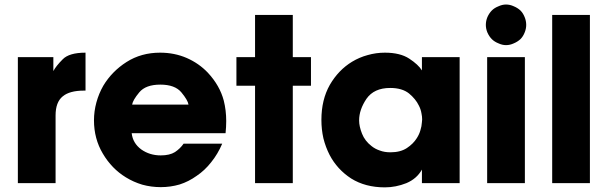

<svg xmlns="http://www.w3.org/2000/svg" viewBox="-20 -806 2677 845"><path d="M58.6 0Q100.6 0 224.6 0Q224.6 -74.2 224.6 -297.9Q224.6 -356.4 255.9 -381.8Q286.1 -407.2 349.6 -407.2Q351.6 -407.2 356.4 -407.2Q356.4 -449.2 356.4 -574.2Q284.2 -574.2 255.9 -544.9Q226.6 -515.6 214.8 -493.2Q214.8 -513.7 214.8 -554.7Q175.8 -554.7 58.6 -554.7Q58.6 -520.5 58.6 -416Q58.6 -311.5 58.6 0Z M972.7 -219.7Q975.6 -247.1 975.6 -273.4Q975.6 -320.3 964.8 -363.3Q947.3 -429.7 894.5 -486.3Q855.5 -527.3 801.8 -550.8Q748 -574.2 684.6 -574.2Q601.6 -574.2 537.1 -533.2Q472.7 -492.2 434.6 -428.7Q415 -394.5 404.3 -355.5Q393.6 -316.4 393.6 -276.4Q393.6 -195.3 432.6 -129.9Q471.7 -63.5 534.2 -25.4Q567.4 -4.9 606.4 6.8Q645.5 17.6 687.5 17.6Q730.5 17.6 770.5 5.9Q810.5 -6.8 845.7 -32.2Q880.9 -55.7 909.2 -91.8Q938.5 -127.9 958 -173.8Q901.4 -173.8 788.1 -173.8Q773.4 -152.3 750 -136.7Q726.6 -122.1 687.5 -122.1Q638.7 -122.1 601.6 -148.4Q564.5 -175.8 559.6 -219.7Q697.3 -219.7 972.7 -219.7ZM561.5 -345.7Q564.5 -365.2 592.8 -399.4Q621.1 -433.6 685.5 -433.6Q750 -433.6 778.3 -399.4Q806.6 -365.2 809.6 -345.7Q726.6 -345.7 561.5 -345.7Z M1102.5 0Q1144.5 0 1268.6 0Q1268.6 -107.4 1268.6 -428.7Q1289.1 -428.7 1348.6 -428.7Q1348.6 -460.9 1348.6 -554.7Q1329.1 -554.7 1268.6 -554.7Q1268.6 -601.6 1268.6 -740.2Q1227.5 -740.2 1102.5 -740.2Q1102.5 -693.4 1102.5 -554.7Q1082 -554.7 1020.5 -554.7Q1020.5 -546.9 1020.5 -523.4Q1020.5 -500 1020.5 -428.7Q1041 -428.7 1102.5 -428.7Q1102.5 -321.3 1102.5 0Z M2002.9 -554.7Q1961.9 -554.7 1836.9 -554.7Q1836.9 -540 1836.9 -496.1Q1821.3 -521.5 1781.2 -547.9Q1741.2 -574.2 1673.8 -574.2Q1634.8 -574.2 1597.7 -563.5Q1561.5 -553.7 1529.3 -534.2Q1469.7 -498 1431.6 -432.6Q1394.5 -367.2 1394.5 -278.3Q1394.5 -236.3 1403.3 -197.3Q1413.1 -158.2 1430.7 -124Q1463.9 -60.5 1525.4 -20.5Q1587.9 18.6 1673.8 18.6Q1721.7 18.6 1768.6 0Q1814.5 -19.5 1836.9 -59.6Q1836.9 -40 1836.9 0Q1878.9 0 2002.9 0Q2002.9 -138.7 2002.9 -554.7ZM1560.5 -276.4Q1560.5 -323.2 1592.8 -371.1Q1626 -418.9 1697.3 -418.9Q1750 -418.9 1780.3 -394.5Q1809.6 -370.1 1823.2 -341.8Q1832 -325.2 1835 -306.6Q1837.9 -293 1837.9 -280.3Q1837.9 -274.4 1836.9 -268.6Q1835.9 -250 1830.1 -232.4Q1825.2 -214.8 1814.5 -198.2Q1798.8 -172.9 1770.5 -154.3Q1742.2 -135.7 1698.2 -135.7Q1671.9 -135.7 1651.4 -143.6Q1630.9 -150.4 1615.2 -163.1Q1585.9 -185.5 1573.2 -217.8Q1560.5 -250 1560.5 -275.4Q1560.5 -275.4 1560.5 -276.4Z M2124 0Q2166 0 2290 0Q2290 -138.7 2290 -554.7Q2249 -554.7 2124 -554.7Q2124 -520.5 2124 -416Q2124 -311.5 2124 0ZM2270.5 -633.8Q2257.8 -622.1 2241.2 -615.2Q2224.6 -607.4 2207 -607.4Q2190.4 -607.4 2173.8 -615.2Q2156.2 -622.1 2144.5 -633.8Q2132.8 -645.5 2125 -663.1Q2118.2 -679.7 2118.2 -696.3Q2118.2 -713.9 2125 -730.5Q2132.8 -748 2144.5 -759.8Q2156.2 -771.5 2173.8 -778.3Q2190.4 -786.1 2207 -786.1Q2224.6 -786.1 2241.2 -778.3Q2257.8 -771.5 2270.5 -759.8Q2282.2 -748 2289.1 -730.5Q2295.9 -713.9 2295.9 -696.3Q2295.9 -679.7 2289.1 -663.1Q2282.2 -645.5 2270.5 -633.8Z M2410.2 0Q2452.1 0 2576.2 0Q2576.2 -184.6 2576.2 -740.2Q2535.2 -740.2 2410.2 -740.2Q2410.2 -693.4 2410.2 -554.7Q2410.2 -416 2410.2 0Z"/></svg>

Font: Avakin
Style: Bold
Weight: 700
Designer: Herb Lubalin, Tom Carnase, Ed Benguiat, Adobe Type Staff
Version: Version 1.0